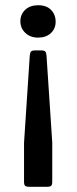

<svg xmlns="http://www.w3.org/2000/svg" viewBox="-20 -531 293 735"><path d="M114 -338H138Q149 -338 153 -334Q157 -330 158 -319L180 14V165Q180 176 176 180Q172 184 161 184H91Q80 184 76 180Q72 176 72 165V16L94 -319Q95 -330 99 -334Q103 -338 114 -338ZM58 -449.5Q58 -476 76.5 -493.5Q95 -511 126.5 -511Q158 -511 175.5 -493Q193 -475 193 -448Q193 -421 174.5 -404Q156 -387 126 -387Q96 -387 77 -405Q58 -423 58 -449.5Z"/></svg>

Font: Crete Round
Style: Regular
Weight: 400
Designer: Veronika Burian
Foundry: TypeTogether
Version: Version 1.001